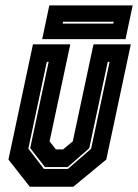

<svg xmlns="http://www.w3.org/2000/svg" viewBox="-20 -708 523 728"><path d="M93 0 12 -103 105 -540H246.5L168 -172L192 -141.5H219L256 -172L334.5 -540H476L383 -103L258 0ZM146.5 -67.5H237.5L325.5 -144L395.5 -473.5H388.5L318.5 -146L236.5 -74.5H150.5L94.5 -146.5L164.5 -473.5H157.5L87.5 -144.5ZM140 -559.5 167 -687.5H483L456 -559.5ZM217.5 -618.5H409.5L411 -625.5H219Z"/></svg>

Font: Tourney Condensed ExtraBold
Style: Italic
Weight: 800
Width: 3
Italic angle: -12°
Designer: Tyler Finck
Foundry: Etcetera Type Co
Version: Version 1.010; ttfautohint (v1.8.3)